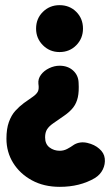

<svg xmlns="http://www.w3.org/2000/svg" viewBox="-20 -539 432 745"><path d="M211 -284Q243 -284 263.5 -265.5Q284 -247 285 -218Q287 -184 282 -161.5Q277 -139 264.5 -122.5Q252 -106 229 -90Q203 -72 186.5 -60.5Q170 -49 162.5 -37Q155 -25 155 -6Q155 20 172 33Q189 46 212 46Q227 46 240.5 39Q254 32 268 22Q291 9 319 15.5Q347 22 365 38Q384 54 386.5 76Q389 98 379 118.5Q369 139 348 152Q290 186 212 186Q150 186 103.5 160.5Q57 135 31 93Q5 51 5 -1Q5 -39 14.5 -65.5Q24 -92 39.5 -109Q55 -126 72.5 -139Q90 -152 108 -164Q122 -174 127 -184Q132 -194 129 -214Q127 -233 139 -249Q151 -265 171 -274.5Q191 -284 211 -284ZM211 -519Q250 -519 276 -493Q302 -467 302 -428Q302 -390 276 -363.5Q250 -337 211 -337Q173 -337 146.5 -363.5Q120 -390 120 -428Q120 -467 146.5 -493Q173 -519 211 -519Z"/></svg>

Font: Winky Sans
Style: Bold
Weight: 700
Designer: Simon Atzbach
Foundry: typofactur
Version: Version 1.205